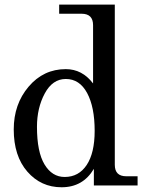

<svg xmlns="http://www.w3.org/2000/svg" viewBox="-20 -791 639 819"><path d="M242.7 7.8Q154.8 7.8 96.7 -58.8Q38.6 -125.5 38.6 -238.8Q38.6 -346.7 102.1 -421.4Q165.5 -496.1 260.7 -496.1Q330.6 -496.1 377 -435.1V-683.6Q377 -732.4 328.1 -732.4H232.4V-771.5H469.7V-87.9Q469.7 -39.1 518.6 -39.1H566.9V0H380.4V-70.8Q334 7.8 242.7 7.8ZM383.8 -232.9Q383.8 -334.5 351.6 -394.3Q319.3 -454.1 260.7 -454.1Q204.1 -454.1 170.9 -392.3Q137.7 -330.6 137.7 -250Q137.7 -143.1 169.9 -89.6Q202.1 -36.1 255.9 -36.1Q315.9 -36.1 349.9 -87.4Q383.8 -138.7 383.8 -232.9Z"/></svg>

Font: Munson
Style: Regular
Weight: 400
Designer: Paul James MIller
Foundry: High-Logic / Made with FontCreator
Version: Version 2.10;May 5, 2019;FontCreator 11.5.0.2430 64-bit